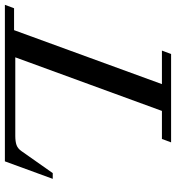

<svg xmlns="http://www.w3.org/2000/svg" viewBox="4 -714 703 766"><g transform="rotate(90 355.0 -331.5)"><path d="M-8.3 0 5.4 -36.6H92.8L308.1 -626.5H174.3L188 -663.1H540.5L526.9 -626.5H415L201.2 -41.5H514.6Q537.1 -41.5 551 -46.4Q564.9 -51.3 575.2 -65.9L663.1 -190.9H686L616.2 0Z"/></g></svg>

Font: Elstob 8pt Medium
Style: Italic
Weight: 500
Italic angle: -20°
Designer: Peter S. Baker
Version: Version 1.015